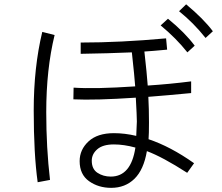

<svg xmlns="http://www.w3.org/2000/svg" viewBox="-20 -864 1040 898"><path d="M817.4 -811.5 850.6 -843.8Q932.6 -775.4 975.6 -717.8L941.4 -686.5Q884.8 -757.8 817.4 -811.5ZM731.4 -745.1 765.6 -776.4Q843.8 -712.9 890.6 -650.4L856.4 -619.1Q803.7 -685.5 731.4 -745.1ZM352.5 -110.4Q352.5 -164.1 394 -202.6Q435.5 -241.2 512.7 -241.2Q563.5 -241.2 617.2 -228.5Q620.1 -290 620.1 -295.9Q620.1 -319.3 615.2 -407.2Q424.8 -394.5 323.2 -399.4L324.2 -454.1Q422.9 -447.3 612.3 -460Q609.4 -502.9 596.7 -619.1Q486.3 -614.3 357.4 -612.3V-665Q542 -665 756.8 -684.6L761.7 -631.8Q690.4 -625 655.3 -623Q667 -519.5 670.9 -463.9Q774.4 -470.7 874 -483.4V-428.7Q762.7 -418 673.8 -411.1Q676.8 -355.5 676.8 -291Q676.8 -236.3 674.8 -212.9Q777.3 -178.7 887.7 -100.6L855.5 -55.7Q740.2 -129.9 667 -157.2Q652.3 -70.3 608.9 -27.8Q565.4 14.6 500 14.6Q440.4 14.6 396.5 -16.6Q352.5 -47.9 352.5 -110.4ZM137.7 -347.7Q137.7 -548.8 177.7 -714.8L235.4 -700.2Q196.3 -540 196.3 -339.8Q196.3 -172.9 213.9 -22.5L156.2 -11.7Q137.7 -144.5 137.7 -347.7ZM613.3 -173.8Q559.6 -188.5 512.7 -188.5Q460.9 -188.5 435.1 -166Q409.2 -143.6 409.2 -112.3Q409.2 -73.2 436 -55.7Q462.9 -38.1 498 -38.1Q592.8 -38.1 613.3 -173.8Z"/></svg>

Font: Gothic A1 Light
Style: Regular
Weight: 300
Version: Version 2.50